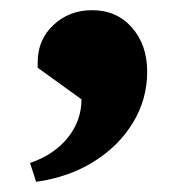

<svg xmlns="http://www.w3.org/2000/svg" viewBox="-20 -195 363 377"><path d="M51 162 39 125Q86 109 113 75.5Q140 42 140 0L54 -62V-73Q54 -117 85 -146Q116 -175 161 -175Q209 -175 239 -141Q269 -107 269 -54Q269 0 241 46Q213 92 164 122.5Q115 153 51 162Z"/></svg>

Font: Platypi Light
Style: Bold
Weight: 700
Version: Version 1.200